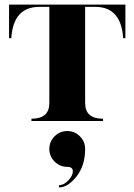

<svg xmlns="http://www.w3.org/2000/svg" viewBox="-20 -528 587 838"><path d="M351.6 122.1Q351.6 194.3 314 242.2Q276.4 290 237.3 290V280.3Q258.8 280.3 278.3 259.3Q297.9 238.3 297.9 219.7Q297.9 200.2 273.4 200.2Q241.2 200.2 218.3 177.2Q195.3 154.3 195.3 122.1Q195.3 89.8 218.3 66.9Q241.2 43.9 273.4 43.9Q305.7 43.9 328.6 66.9Q351.6 89.8 351.6 122.1ZM151.4 -498Q38.1 -498 29.3 -361.3H19.5V-507.8H527.3V-361.3H517.6Q508.8 -498 396 -498H351.6V-78.1Q351.6 -9.8 429.7 -9.8V0H117.2V-9.8Q195.3 -9.8 195.3 -78.1V-498Z"/></svg>

Font: spinweradC
Style: Bold
Weight: 700
Width: 7
Version: Version 0.3